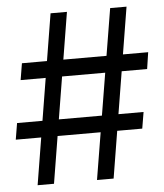

<svg xmlns="http://www.w3.org/2000/svg" viewBox="-59 -774 702 821"><g transform="rotate(-5 291.5 -364.0)"><path d="M324.2 0 444.3 -727.5H514.6L395.5 0ZM-6.8 -202.1 4.9 -272.5H547.9L536.1 -202.1ZM69.3 0 188.5 -727.5H258.8L139.6 0ZM36.1 -454.1 47.9 -525.4H589.8L579.1 -454.1Z"/></g></svg>

Font: Inter Tight
Style: Regular
Weight: 400
Designer: Rasmus Andersson
Foundry: rsms
Version: Version 3.002